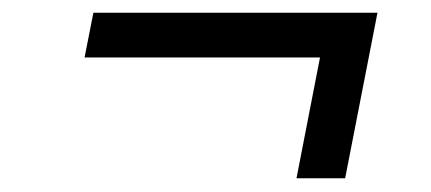

<svg xmlns="http://www.w3.org/2000/svg" viewBox="-20 -428 660 294"><path d="M109.5 -340H470L434 -155H508.5L558 -408.5H123Z"/></svg>

Font: Monaspace Neon Light
Style: Italic
Weight: 300
Italic angle: -11°
Designer: Riley Cran & the Lettermatic Team
Foundry: Lettermatic
Version: Version 1.200 (Monaspace Neon)